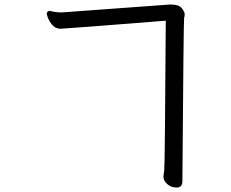

<svg xmlns="http://www.w3.org/2000/svg" viewBox="-20 -759 1040 863"><path d="M773.9 84Q749 84 731.9 68.6Q714.8 53.2 714.8 36.1Q714.8 25.9 718 10Q721.2 -5.9 725.1 -666Q283.2 -630.9 252.9 -629.9Q235.8 -629.9 223.1 -639.2Q199.2 -659.2 189.9 -695.8Q189.9 -710 205.1 -710Q231 -703.1 256.8 -703.1L745.1 -738.8Q784.2 -738.8 797.1 -722.4Q810.1 -706.1 810.1 -694.8Q810.1 -685.1 807.6 -679.4Q805.2 -673.8 799.8 55.2Q799.8 84 773.9 84Z"/></svg>

Font: LXGW WenKai Screen
Style: Regular
Weight: 400
Designer: LXGW / Fontworks Inc.
Foundry: LXGW / Fontworks Inc.
Version: Version 1.510;January 18,2025